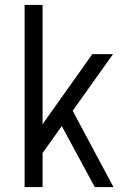

<svg xmlns="http://www.w3.org/2000/svg" viewBox="-20 -760 486 780"><path d="M98 -178 355 -540H439L125 -99ZM80 -740H153V0H80ZM213 -281 264 -331 441 0H365Z"/></svg>

Font: Pathway Extreme SemiCondensed Light
Style: Regular
Weight: 300
Width: 4
Version: Version 1.001;gftools[0.9.26]